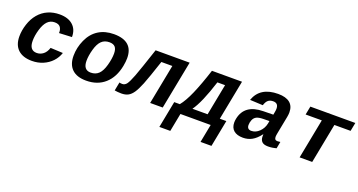

<svg xmlns="http://www.w3.org/2000/svg" viewBox="-43 -1157 3687 1975"><g transform="rotate(20 1800.5 -169.5)"><path d="M251.5 9.8Q151.9 9.8 98.6 -40.5Q45.4 -90.8 45.4 -184.6Q45.4 -249.5 67.9 -318.6Q90.3 -387.7 132.1 -437.3Q173.8 -486.8 231.9 -512.5Q290 -538.1 359.9 -538.1Q452.6 -538.1 504.6 -491.7Q556.6 -445.3 556.6 -364.3V-361.8L417 -355L417.5 -364.3Q417.5 -398.4 399.7 -421.1Q381.8 -443.8 338.9 -443.8Q292 -443.8 260.3 -410.9Q228.5 -377.9 209 -311Q189.5 -244.1 189.5 -188Q189.5 -84 270.5 -84Q309.6 -84 341.1 -108.6Q372.6 -133.3 388.2 -182.1L524.4 -175.8Q507.3 -122.6 467.8 -80.1Q428.2 -37.6 372.3 -13.9Q316.4 9.8 251.5 9.8Z M844.7 9.8Q743.2 9.8 690.2 -41Q637.2 -91.8 637.2 -187Q637.2 -276.9 676 -362.8Q714.8 -448.7 785.6 -493.4Q856.4 -538.1 954.1 -538.1Q1164.6 -538.1 1164.6 -351.1Q1164.6 -314 1155.3 -264.6Q1129.9 -133.3 1049.3 -61.8Q968.8 9.8 844.7 9.8ZM1021.5 -349.1Q1021.5 -398.4 1001.5 -421.1Q981.4 -443.8 938 -443.8Q885.7 -443.8 852.5 -411.9Q819.3 -379.9 799.8 -310.1Q780.3 -240.2 780.3 -184.6Q780.3 -84 861.3 -84Q914.6 -84 948.2 -116.7Q981.9 -149.4 1001.7 -221.4Q1021.5 -293.5 1021.5 -349.1Z M1543.9 0 1628.4 -435.5H1508.3Q1443.8 -240.7 1414.6 -168.2Q1385.3 -95.7 1360.1 -58.8Q1335 -22 1305.2 -6.1Q1275.4 9.8 1231 9.8Q1212.9 9.8 1189.7 7.8Q1166.5 5.9 1157.2 3.4L1175.3 -89.8Q1187.5 -85.4 1207.5 -85.4Q1235.8 -85.4 1255.4 -112.3Q1274.9 -139.2 1304 -214.8Q1333 -290.5 1411.6 -528.3H1784.2L1681.6 0Z M2205.6 -435.5H2121.6Q2043.5 -189.9 1973.1 -92.8H2139.2ZM1875.5 0 1836.9 199.2H1717.3L1773.9 -92.8H1835Q1881.3 -148.9 1928.2 -256.3Q1975.1 -363.8 2028.3 -528.3H2357.4L2272.9 -92.8H2344.2L2287.6 199.2H2168L2206.5 0Z M2561.5 9.8Q2496.1 9.8 2460.7 -20.5Q2425.3 -50.8 2425.3 -108.4Q2425.3 -127.4 2429.7 -149.4Q2462.9 -315.9 2666.5 -318.4L2775.9 -320.3L2780.8 -347.2Q2785.6 -370.6 2785.6 -388.2Q2785.6 -449.2 2728.5 -449.2Q2693.8 -449.2 2673.3 -431.6Q2652.8 -414.1 2640.6 -374.5L2499 -381.3Q2554.2 -538.1 2751.5 -538.1Q2835.9 -538.1 2879.6 -502.7Q2923.3 -467.3 2923.3 -398.4Q2923.3 -376 2918 -347.7L2880.9 -156.2Q2875.5 -129.4 2875.5 -114.7Q2875.5 -96.7 2883.1 -87.4Q2890.6 -78.1 2909.2 -78.1Q2924.8 -78.1 2939.9 -81.1L2925.8 -6.8Q2913.1 -3.9 2902.8 -1.5Q2892.6 1 2882.6 2.4Q2872.6 3.9 2861.3 4.9Q2850.1 5.9 2835.4 5.9Q2789.1 5.9 2768.6 -14.4Q2748 -34.7 2748 -74.2L2749 -94.2H2746.1Q2704.1 -39.1 2659.7 -14.6Q2615.2 9.8 2561.5 9.8ZM2760.7 -244.6 2695.3 -243.7Q2644 -242.7 2619.6 -230Q2595.2 -217.3 2583.7 -189.7Q2572.3 -162.1 2572.3 -133.8Q2572.3 -85.9 2619.1 -85.9Q2667 -85.9 2706.1 -124.3Q2745.1 -162.6 2755.9 -217.8Z M3105.5 -528.3H3597.7L3579.6 -435.5H3402.3L3317.9 0H3180.2L3264.6 -435.5H3087.4Z"/></g></svg>

Font: Liberation Mono
Style: Bold Italic
Weight: 700
Italic angle: -12°
Monospace: yes
Designer: Steve Matteson
Foundry: Ascender Corporation
Version: Version 2.1.5